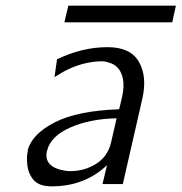

<svg xmlns="http://www.w3.org/2000/svg" viewBox="-20 -651 643 680"><path d="M208 -572 222 -631H603L590 -572ZM79 -117Q79 -118 78.5 -118Q78 -118 78 -119Q94 -177 174.5 -218Q255 -259 402 -264L412 -306Q421 -345 415 -374Q405 -418 367 -429Q352 -434 344 -434Q272 -434 203 -396L173 -378L182 -441Q271 -484 361 -484Q442 -484 472 -432Q502 -380 484 -301L415 1H343L359 -66Q280 9 163 9Q116 9 96.5 -16.5Q77 -42 76 -78Q74 -99 79 -117ZM147 -118 146 -117Q146 -116 146 -115Q134 -58 213 -46Q219 -45 230 -45Q279 -45 320 -70.5Q361 -96 373 -145L393 -232Q297 -230 228 -199Q159 -168 147 -118Z"/></svg>

Font: Coval
Style: ExtraLight Italic
Weight: 200
Foundry: Context Ltd
Version: Version 001.000